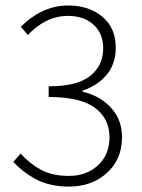

<svg xmlns="http://www.w3.org/2000/svg" viewBox="-20 -671 519 703"><path d="M28.8 -78.1 55.2 -108.9Q89.4 -71.3 130.6 -49.1Q171.9 -26.9 231.9 -26.9Q296.9 -26.9 338.9 -65.9Q380.9 -105 380.9 -168Q380.9 -237.3 327.1 -276.6Q273.4 -315.9 158.2 -315.9V-355Q262.7 -355 310.3 -393.1Q357.9 -431.2 357.9 -494.1Q357.9 -547.9 322.8 -580.3Q287.6 -612.8 229 -612.8Q148.4 -612.8 82 -543L56.2 -573.2Q135.7 -650.9 229 -650.9Q305.7 -650.9 354.7 -609.9Q403.8 -568.8 403.8 -497.1Q403.8 -437 370.8 -397.5Q337.9 -357.9 282.2 -338.9V-335Q344.7 -321.3 385.7 -277.3Q426.8 -233.4 426.8 -168.9Q426.8 -87.4 371.3 -37.6Q315.9 12.2 231.9 12.2Q195.3 12.2 163.6 4.6Q131.8 -2.9 106.9 -17.1Q82 -31.2 64.2 -45.4Q46.4 -59.6 28.8 -78.1Z"/></svg>

Font: Source Sans Pro Light
Style: Regular
Weight: 300
Designer: Paul D. Hunt
Foundry: Adobe Systems Incorporated
Version: Version 2.020;PS 2.0;hotconv 1.0.86;makeotf.lib2.5.63406